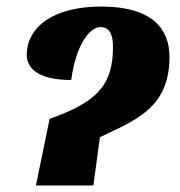

<svg xmlns="http://www.w3.org/2000/svg" viewBox="-20 -568 550 588"><path d="M132 -204 90 0H266L286 -148C395 -200 499 -237 499 -394C499 -479 447 -548 290 -548C142 -548 62 -484 62 -400C62 -359 97 -323 198 -323C215 -445 261 -485 287 -485C316 -485 326 -462 326 -424C326 -305 275 -255 132 -204Z"/></svg>

Font: Noto Serif ExtraCondensed Black
Style: Italic
Weight: 900
Width: 2
Italic angle: -12°
Designer: Monotype Design Team
Foundry: Monotype Imaging Inc.
Version: Version 2.014